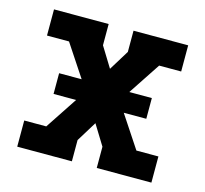

<svg xmlns="http://www.w3.org/2000/svg" viewBox="-83 -623 766 716"><g transform="rotate(15 300.0 -265.0)"><path d="M41 0V-101H126L208 -225H121V-305H208L126 -429H41V-530H252V-448L300 -370L348 -448V-530H559V-429H474L392 -305H479V-225H392L474 -101H559V0H348V-82L300 -160L252 -82V0Z"/></g></svg>

Font: Iosevka Slab Extended
Style: Bold
Weight: 700
Width: 7
Monospace: yes
Designer: Belleve Invis
Foundry: Belleve Invis
Version: Version 11.1.0; ttfautohint (v1.8.3)